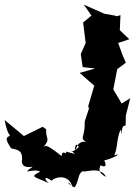

<svg xmlns="http://www.w3.org/2000/svg" viewBox="-27 -761 605 827"><path d="M258 -108C260 -89 242 -121 238 -89C159 -152 170 -128 161 -129C192 -165 169 -161 172 -204L157 -215L76 -175L-7 -244C8 -160 27 -184 8 -172C-6 -165 6 -145 21 -122C40 -116 71 -119 68 -73C68 -77 56 -32 114 -43C57 -3 117 -38 146 -22C99 3 120 -2 183 28C164 12 160 -8 196 18C199 7 266 -21 286 45C257 6 262 34 295 46C317 9 306 -11 331 -25C328 -12 404 -51 430 1C366 -30 435 -67 400 -56C414 -39 439 -38 422 -70C463 -79 503 -105 465 -92C481 -125 475 -169 493 -203C507 -148 485 -223 514 -220L515 -263L534 -338L497 -315L461 -376L478 -463L515 -491L500 -526L482 -576L530 -592L489 -631L492 -696L477 -691L467 -694L422 -702L334 -741L367 -694L331 -664L342 -576L321 -528L329 -472L383 -466L316 -447L379 -392L354 -307L353 -296L358 -299L338 -238C340 -163 312 -171 347 -146C353 -145 317 -167 300 -120C290 -101 298 -161 312 -128C273 -87 266 -132 295 -98Z"/></svg>

Font: Asimov Aggro
Style: Medium
Weight: 500
Designer: Google
Version: Version 2.000980; 2014